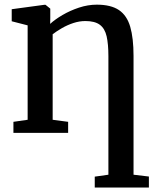

<svg xmlns="http://www.w3.org/2000/svg" viewBox="-20 -584 696 844"><path d="M396.5 240.5V192.5L456.5 184V-337Q456.5 -390 448.8 -424.2Q441 -458.5 419 -475Q397 -491.5 355.5 -491.5Q329 -491.5 302.5 -482.8Q276 -474 252.5 -460.5Q229 -447 211.5 -433.5V-57.5L279.5 -48.5V0H39V-48.5L101.5 -57.5V-472.5L31.5 -490.5V-543.5L175.5 -563H180L201 -546V-504.5L200.5 -479Q221.5 -498.5 254.8 -518Q288 -537.5 327.2 -550.5Q366.5 -563.5 405.5 -563.5Q467.5 -563.5 502.8 -539.8Q538 -516 552.5 -466.2Q567 -416.5 567 -338V184L634.5 192V240.5Z"/></svg>

Font: Merriweather 28pt Medium
Style: Regular
Weight: 500
Version: Version 2.100